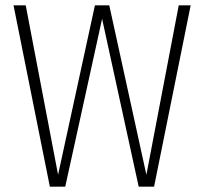

<svg xmlns="http://www.w3.org/2000/svg" viewBox="-20 -704 770 724"><path d="M699 -684 561 0H503L365 -633L226 0H168L31 -684H77L199 -45L338 -684H392L532 -45L654 -684Z"/></svg>

Font: Fira Sans Condensed ExtraLight
Style: Regular
Weight: 275
Width: 3
Designer: Carrois Corporate & Edenspiekermann AG
Foundry: Carrois Corporate GbR & Edenspiekermann AG
Version: Version 4.203